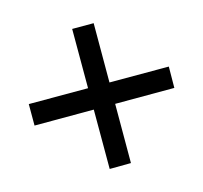

<svg xmlns="http://www.w3.org/2000/svg" viewBox="-99 -704 750 708"><g transform="rotate(30 275.5 -350.0)"><path d="M436 -132 58 -510 116 -568 493 -190ZM116 -132 58 -190 436 -568 493 -510Z"/></g></svg>

Font: Fustat Medium
Style: Regular
Weight: 500
Designer: Mohamed Gaber, Khaled Hosny, Laura Garcia Mut
Foundry: Kief Type Foundry, Alif Type Foundry, Hard Type Foundry
Version: Version 1.007